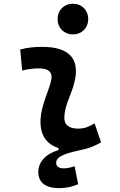

<svg xmlns="http://www.w3.org/2000/svg" viewBox="-20 -771 626 998"><path d="M289.1 207C321.8 207 357.9 199.2 386.2 186.5L367.7 92.8C348.6 100.1 329.1 104 311 104C285.2 104 272 94.2 272 75.2C272 37.1 336.4 22.5 416.5 4.9C449.7 -2 478 -15.6 505.4 -31.2L471.7 -129.4C438 -109.9 417.5 -102.5 385.3 -102.5C335.9 -102.5 311.5 -124 314.5 -166.5C318.8 -231 351.6 -278.8 367.2 -345.2C396.5 -465.3 339.8 -527.3 200.2 -527.3C161.6 -527.3 123 -524.4 85 -513.7L95.2 -404.3C125 -412.1 154.8 -415.5 184.6 -415.5C235.4 -415.5 256.3 -392.6 245.1 -349.1C230.5 -290.5 195.3 -224.1 190.9 -153.3C186 -74.2 217.8 -22.5 284.2 -1.5V9.3C219.7 27.3 179.2 69.8 179.2 122.1C179.2 178.7 216.8 207 289.1 207ZM358.9 -592.3C405.3 -592.3 438.5 -625.5 438.5 -671.9C438.5 -718.3 405.3 -751.5 358.9 -751.5C313 -751.5 279.3 -718.3 279.3 -671.9C279.3 -625.5 313 -592.3 358.9 -592.3Z"/></svg>

Font: Cascadia Mono SemiBold
Style: Italic
Weight: 600
Italic angle: -10°
Monospace: yes
Designer: Aaron Bell
Foundry: Saja Typeworks
Version: Version 2404.023